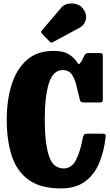

<svg xmlns="http://www.w3.org/2000/svg" viewBox="-20 -1058 630 1096"><path d="M18.5 -375Q18.5 -486.5 46.5 -575.2Q74.5 -664 133.5 -715.8Q192.5 -767.5 285.5 -767.5Q343.5 -767.5 374.2 -747.2Q405 -727 420 -702.5Q428.5 -689 432.2 -692.2Q436 -695.5 446 -709.5L463.5 -744.5Q468 -751 471.8 -753Q475.5 -755 487.5 -755H546Q561 -755 564 -750.8Q567 -746.5 567 -731V-492.5Q567 -480 563.5 -476.5Q560 -473 546.5 -473H460.5Q445 -473 441 -477.5Q437 -482 434.5 -494Q424 -540 414.2 -577.2Q404.5 -614.5 387.5 -636.2Q370.5 -658 339 -658Q282 -658 258.8 -582Q235.5 -506 235.5 -375Q235.5 -244 258.5 -170.2Q281.5 -96.5 343.5 -96.5Q389 -96.5 413.8 -145Q438.5 -193.5 452 -268Q455.5 -284.5 460.2 -289.8Q465 -295 480 -295H561Q577 -295 580.8 -291Q584.5 -287 583 -275.5Q573.5 -190.5 545 -124.5Q516.5 -58.5 463.5 -20.5Q410.5 17.5 327.5 17.5Q211.5 17.5 143.8 -31.2Q76 -80 47.2 -168Q18.5 -256 18.5 -375ZM264.5 -819.5 219 -866.5Q210.5 -875.5 219 -884L331 -1015.5Q344 -1031 367.2 -1036Q390.5 -1041 414.2 -1035Q438 -1029 452 -1011Q477 -979 470 -947Q463 -915 435 -900L281 -817Q272 -811.5 264.5 -819.5Z"/></svg>

Font: Besley* Condensed Heavy
Style: Regular
Weight: 800
Width: 3
Designer: Owen Earl
Foundry: indestructible type*
Version: Version 3.000; ttfautohint (v1.8.3)